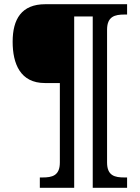

<svg xmlns="http://www.w3.org/2000/svg" viewBox="-20 -780 663 911"><path d="M169 111H332V-702H420V111H583V62H570C525 62 488 54 488 -9V-639C488 -702 525 -711 570 -711H583V-760H195C82 -760 40 -689 40 -582C40 -478 76 -386 193 -386H264V-9C264 54 227 62 182 62H169Z"/></svg>

Font: Noto Serif Devanagari SemiBold
Style: Regular
Weight: 600
Designer: Universal Thirst, Indian Type Foundry and the Monotype Design Team
Foundry: Monotype Imaging Inc.
Version: Version 2.004